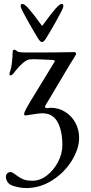

<svg xmlns="http://www.w3.org/2000/svg" viewBox="-20 -668 461 973"><path d="M10 0ZM37 270Q25 265 17.5 253Q10 241 10 228Q10 218 16.5 211Q23 204 33 204Q40 204 46 208Q52 212 53 213Q58 216 73 227Q88 238 104.5 243Q121 248 144 248Q183 248 218 221Q253 194 274.5 152Q296 110 296 67Q296 -6 271.5 -50Q247 -94 194 -94Q177 -94 137 -87Q113 -83 110 -83Q102 -83 102 -90Q102 -93 103.5 -96Q105 -99 105 -101Q110 -114 132 -151L256 -354Q258 -358 258 -359Q258 -363 247 -364Q234 -364 210 -366Q172 -368 153 -368L131 -367Q117 -366 97 -349.5Q77 -333 60 -311Q58 -309 49.5 -297.5Q41 -286 33 -286Q28 -286 28 -293Q28 -300 32 -308Q37 -321 40.5 -351.5Q44 -382 44 -405Q44 -416 54 -416Q58 -416 69 -407Q75 -402 117 -402H189Q252 -402 358 -404Q362 -404 364.5 -399.5Q367 -395 365 -392Q354 -372 335 -343L210 -133L208 -127Q208 -120 219 -120Q226 -120 230 -121Q234 -122 236 -122Q276 -122 309.5 -101.5Q343 -81 362 -46Q381 -11 381 31Q381 85 344.5 145Q308 205 246 245Q184 285 112 285Q92 285 71 280.5Q50 276 37 270ZM173 -473Q154 -503 119.5 -564.5Q85 -626 85 -635Q85 -643 86.5 -645.5Q88 -648 94 -648Q104 -648 124 -626Q148 -599 190 -541Q192 -538 193.5 -538Q195 -538 197 -541Q239 -599 263 -626Q283 -648 292 -648Q298 -648 299.5 -645.5Q301 -643 301 -635Q301 -626 266.5 -564.5Q232 -503 213 -473Q202 -455 193 -455Q184 -455 173 -473Z"/></svg>

Font: EB Garamond
Style: Regular
Weight: 400
Designer: Georg Duffner and Octavio Pardo
Foundry: Georg Duffner
Version: Version 1.000; ttfautohint (v1.6)